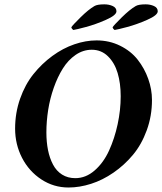

<svg xmlns="http://www.w3.org/2000/svg" viewBox="-20 -833 729 863"><path d="M495.1 -698.2Q486.3 -705.1 486.3 -710.9Q492.7 -720.7 527.8 -755.4Q563 -790 589.8 -805.7Q602.5 -813.5 634.8 -813.5Q655.3 -813.5 672.1 -805.9Q689 -798.3 689 -782.2Q689 -764.6 641.8 -743.9Q594.7 -723.1 551.8 -711.7Q508.8 -700.2 495.1 -698.2ZM309.6 -698.2Q300.8 -705.1 300.8 -710.9Q307.1 -720.7 342.3 -755.4Q377.4 -790 404.3 -805.7Q417 -813.5 449.2 -813.5Q469.7 -813.5 486.6 -805.9Q503.4 -798.3 503.4 -782.2Q503.4 -764.6 456.3 -743.9Q409.2 -723.1 366.2 -711.7Q323.2 -700.2 309.6 -698.2ZM392.6 -609.4Q353.5 -609.4 319.8 -586.2Q286.1 -563 262.5 -525.1Q238.8 -487.3 221.7 -438.7Q204.6 -390.1 196.5 -338.9Q188.5 -287.6 188.5 -238.3Q188.5 -194.8 195.8 -158.4Q203.1 -122.1 218.3 -93.3Q233.4 -64.5 259 -48.3Q284.7 -32.2 318.4 -32.2Q365.7 -32.2 405.5 -66.9Q445.3 -101.6 470.2 -156.2Q495.1 -210.9 508.8 -274.7Q522.5 -338.4 522.5 -400.4Q522.5 -458.5 508.8 -504.6Q495.1 -550.8 465.1 -580.1Q435.1 -609.4 392.6 -609.4ZM414.1 -651.4Q471.7 -651.4 520 -627.4Q568.4 -603.5 598.9 -564.7Q629.4 -525.9 646.2 -478.8Q663.1 -431.6 663.1 -383.8Q663.1 -311.5 639.6 -247.3Q616.2 -183.1 577.6 -137Q539.1 -90.8 490.2 -57.1Q441.4 -23.4 389.4 -6.8Q337.4 9.8 288.1 9.8Q221.2 9.8 165.8 -26.6Q110.4 -63 79.1 -123.5Q47.9 -184.1 47.9 -254.9Q47.9 -325.2 70.3 -389.2Q92.8 -453.1 130.4 -500Q168 -546.9 215.3 -581.5Q262.7 -616.2 314 -633.8Q365.2 -651.4 414.1 -651.4Z"/></svg>

Font: Amiri
Style: Bold Slanted
Weight: 700
Italic angle: 9°
Designer: Khaled Hosny
Version: Version 000.107